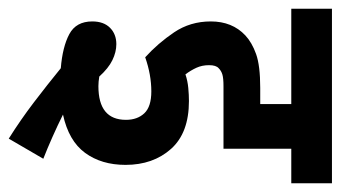

<svg xmlns="http://www.w3.org/2000/svg" viewBox="-190 -472 779 439"><g transform="rotate(90 199.5 -252.5)"><path d="M189 -209Q151 -209 111 -195Q79 -224 54 -261Q29 -298 29 -345Q29 -394 61 -424Q77 -439 103.5 -448.5Q130 -458 181 -458H218V-529H0V-622H399V-529H320V-374H177Q159 -374 150.5 -371.5Q142 -369 136 -363Q129 -357 129 -341Q129 -325 135 -312Q141 -299 150 -287Q165 -292 181 -293.5Q197 -295 211 -295Q284 -295 320.5 -254Q357 -213 357 -150Q357 -95 329.5 -57.5Q302 -20 242 -7Q266 5 293 17Q320 29 343 38L297 117Q254 90 214 59.5Q174 29 136 -2Q87 -6 58 -21.5Q29 -37 29 -74Q29 -100 43.5 -114.5Q58 -129 81 -129Q99 -129 117.5 -120Q136 -111 155 -90Q167 -88 177 -88Q254 -88 254 -151Q254 -177 239 -193Q224 -209 189 -209Z"/></g></svg>

Font: Noto Sans Devanagari UI ExtraCondensed SemiBold
Style: Regular
Weight: 600
Width: 2
Designer: Jelle Bosma - Monotype Design Team
Foundry: Monotype Imaging Inc.
Version: Version 2.004; ttfautohint (v1.8.4.7-5d5b)